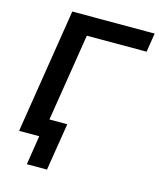

<svg xmlns="http://www.w3.org/2000/svg" viewBox="-127 -794 869 1049"><g transform="rotate(15 308.0 -270.0)"><path d="M38 0 150 -705H616L599 -598H261L182 -103H283L240 165H126L152 0Z"/></g></svg>

Font: Nunito Sans
Style: Bold Italic
Weight: 700
Italic angle: -9°
Designer: Vernon Adams
Foundry: Vernon Adams
Version: Version 3.006; ttfautohint (v1.8.3)